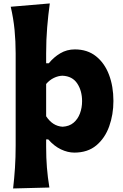

<svg xmlns="http://www.w3.org/2000/svg" viewBox="-20 -860 707 1101"><path d="M55.2 220.7Q62 161.1 65.9 101.8Q69.8 42.5 69.8 -26.9V-554.2Q69.8 -622.6 63.5 -688.5Q57.1 -754.4 41.5 -821.3L265.6 -840.3Q256.3 -773.9 250.5 -702.9Q244.6 -631.8 244.6 -554.2V-497.1H259.8Q287.6 -531.7 325.4 -554.2Q363.3 -576.7 409.2 -576.7Q481 -576.7 530.3 -537.6Q579.6 -498.5 605 -431.6Q630.4 -364.7 630.4 -281.2Q630.4 -203.1 606.2 -135.5Q582 -67.9 532.5 -26.4Q482.9 15.1 406.2 15.1Q368.7 15.1 329.6 -3.4Q290.5 -22 256.8 -60.5H244.6V-17.6Q244.6 44.9 249 100.3Q253.4 155.8 263.2 215.3ZM338.9 -133.3Q377 -135.3 401.6 -156Q426.3 -176.8 438.5 -209.5Q450.7 -242.2 450.7 -279.8Q450.7 -339.4 422.9 -381.3Q395 -423.3 338.4 -425.8Q314 -425.3 289.1 -413.3Q264.2 -401.4 244.6 -378.4V-193.4Q281.7 -136.7 338.9 -133.3Z"/></svg>

Font: Pinar DS2-Bold
Style: Regular
Weight: 700
Designer: Amin Abedi
Version: Version 2.000